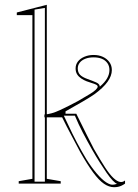

<svg xmlns="http://www.w3.org/2000/svg" viewBox="-20 -765 575 800"><path d="M58 0V-10L115 -20V-702H50V-713L175 -745V-20L233 -10V0ZM124 -8H167V-732L124 -725ZM455 15Q434 15 413 0.5Q392 -14 368 -46.5Q344 -79 314 -132Q297 -165 278 -200Q259 -235 239 -276H165V-288Q193 -289 230.5 -306.5Q268 -324 305 -344Q334 -361 352.5 -372Q371 -383 379 -391Q387 -399 387 -404Q387 -409 380 -412.5Q373 -416 362.5 -419Q352 -422 340.5 -426.5Q329 -431 318.5 -438Q308 -445 301.5 -455Q295 -465 295 -480Q295 -496 304.5 -508.5Q314 -521 331.5 -528.5Q349 -536 370 -536Q392 -536 409 -528Q426 -520 436 -506Q446 -492 446 -473Q446 -449 428 -424Q410 -399 373 -372Q354 -359 324 -341.5Q294 -324 253 -301V-291H298Q323 -240 341 -204Q359 -168 371 -145Q398 -98 417.5 -68Q437 -38 452.5 -23.5Q468 -9 480 -7Q486 -6 491 -7.5Q496 -9 501 -13V0Q494 5 486.5 8.5Q479 12 471.5 13.5Q464 15 455 15ZM468 1Q461 -1 449.5 -13Q438 -25 424.5 -44.5Q411 -64 395.5 -88.5Q380 -113 364 -141Q343 -178 325 -212.5Q307 -247 292 -283H246Q263 -246 281.5 -208.5Q300 -171 321 -134Q340 -99 361.5 -69.5Q383 -40 403.5 -20.5Q424 -1 442 4Q449 5 455.5 4Q462 3 468 1ZM396 -404Q417 -422 426.5 -439Q436 -456 436 -473Q436 -490 427.5 -502Q419 -514 404.5 -520Q390 -526 370 -526Q350 -526 335 -520Q320 -514 312 -503.5Q304 -493 304 -480Q304 -464 313 -454Q322 -444 344 -436Q369 -427 381 -421.5Q393 -416 395 -408Z"/></svg>

Font: Kalnia Glaze Thin Light
Style: Regular
Weight: 300
Version: Version 1.110